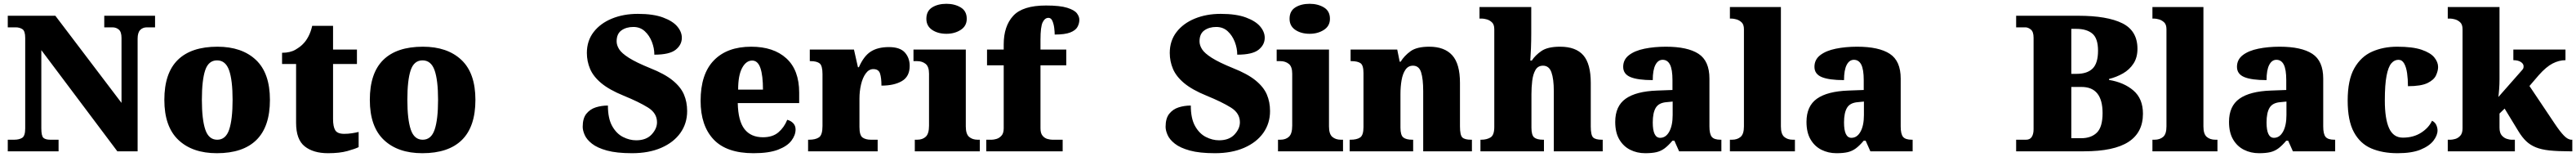

<svg xmlns="http://www.w3.org/2000/svg" viewBox="-20 -797 13591 827"><path d="M21 0V-61H54Q81 -61 97 -71Q113 -81 113 -121V-597Q113 -634 98 -643.5Q83 -653 63 -653H21V-714H272L621 -255V-597Q621 -629 607 -641Q593 -653 573 -653H530V-714H798V-653H755Q733 -653 719.5 -639Q706 -625 706 -593V0H599L198 -533V-121Q198 -81 209 -71Q220 -61 246 -61H289V0Z M1124 10Q995 10 921 -60Q847 -130 847 -271Q847 -412 918 -481.5Q989 -551 1127 -551Q1256 -551 1330 -481.5Q1404 -412 1404 -271Q1404 -130 1333 -60Q1262 10 1124 10ZM1126 -61Q1171 -61 1189 -114.5Q1207 -168 1207 -271Q1207 -375 1188.5 -427Q1170 -479 1125 -479Q1080 -479 1062.5 -427Q1045 -375 1045 -271Q1045 -168 1063 -114.5Q1081 -61 1126 -61Z M1710 10Q1633 10 1587.5 -26Q1542 -62 1542 -150V-460H1468V-519Q1511 -519 1539 -535.5Q1567 -552 1581 -568Q1595 -582 1607.5 -606Q1620 -630 1627 -661H1737V-536H1863V-460H1737V-170Q1737 -130 1748.5 -111Q1760 -92 1796 -92Q1816 -92 1836 -95Q1856 -98 1872 -102V-22Q1854 -13 1813 -1.5Q1772 10 1710 10Z M2208 10Q2079 10 2005 -60Q1931 -130 1931 -271Q1931 -412 2002 -481.5Q2073 -551 2211 -551Q2340 -551 2414 -481.5Q2488 -412 2488 -271Q2488 -130 2417 -60Q2346 10 2208 10ZM2210 -61Q2255 -61 2273 -114.5Q2291 -168 2291 -271Q2291 -375 2272.5 -427Q2254 -479 2209 -479Q2164 -479 2146.5 -427Q2129 -375 2129 -271Q2129 -168 2147 -114.5Q2165 -61 2210 -61Z M3314 10Q3233 10 3182 -4Q3131 -18 3103 -40Q3075 -62 3064.5 -86Q3054 -110 3054 -129Q3054 -174 3073.5 -198Q3093 -222 3123 -231.5Q3153 -241 3187 -241Q3187 -173 3209.5 -133Q3232 -93 3266.5 -75.5Q3301 -58 3336 -58Q3389 -58 3417.5 -88.5Q3446 -119 3446 -153Q3446 -201 3398.5 -230.5Q3351 -260 3270 -293Q3194 -324 3152 -359Q3110 -394 3093 -434Q3076 -474 3076 -518Q3076 -582 3111.5 -628Q3147 -674 3208 -699Q3269 -724 3345 -724Q3426 -724 3477.5 -705Q3529 -686 3553 -657.5Q3577 -629 3577 -598Q3577 -561 3544.5 -535Q3512 -509 3432 -509Q3432 -543 3419 -576.5Q3406 -610 3381.5 -632.5Q3357 -655 3321 -655Q3284 -655 3258.5 -637Q3233 -619 3233 -579Q3233 -559 3246 -538Q3259 -517 3297.5 -492.5Q3336 -468 3410 -438Q3486 -408 3528.5 -373.5Q3571 -339 3588 -299.5Q3605 -260 3605 -212Q3605 -147 3569.5 -97Q3534 -47 3468.5 -18.5Q3403 10 3314 10Z M3955 10Q3813 10 3744.5 -62.5Q3676 -135 3676 -266Q3676 -407 3746 -479Q3816 -551 3943 -551Q4061 -551 4128.5 -489.5Q4196 -428 4196 -309V-254H3872Q3874 -160 3907.5 -117Q3941 -74 4005 -74Q4056 -74 4086.5 -100Q4117 -126 4133 -166Q4152 -161 4164.5 -148Q4177 -135 4177 -115Q4177 -85 4155 -56Q4133 -27 4084.5 -8.5Q4036 10 3955 10ZM4005 -325Q4005 -399 3991.5 -438.5Q3978 -478 3948 -478Q3916 -478 3895 -439Q3874 -400 3874 -325Z M4243 0V-61H4248Q4282 -61 4300.5 -73.5Q4319 -86 4319 -133V-407Q4319 -451 4304 -463Q4289 -475 4256 -475H4252V-536H4485L4506 -443H4511Q4537 -502 4574 -525.5Q4611 -549 4669 -549Q4728 -549 4753.5 -520.5Q4779 -492 4779 -450Q4779 -394 4738 -370Q4697 -346 4630 -346Q4630 -387 4622.5 -410Q4615 -433 4587 -433Q4564 -433 4547.5 -410.5Q4531 -388 4522.5 -352.5Q4514 -317 4514 -278V-128Q4514 -84 4530.5 -72.5Q4547 -61 4575 -61H4610V0Z M4973 -619Q4928 -619 4897.5 -639.5Q4867 -660 4867 -698Q4867 -739 4897.5 -758Q4928 -777 4973 -777Q5016 -777 5048 -758Q5080 -739 5080 -698Q5080 -660 5048 -639.5Q5016 -619 4973 -619ZM4806 0V-61H4818Q4847 -61 4864 -77Q4881 -93 4881 -135V-409Q4881 -446 4863 -460.5Q4845 -475 4818 -475H4799V-536H5075V-131Q5075 -91 5092.5 -76Q5110 -61 5138 -61H5149V0Z M5183 0V-61H5212Q5221 -61 5236 -65Q5251 -69 5263 -82Q5275 -95 5275 -121V-453H5187V-536H5275V-563Q5275 -659 5325 -713.5Q5375 -768 5498 -768Q5572 -768 5610 -756Q5648 -744 5661 -727Q5674 -710 5674 -693Q5674 -673 5664 -655Q5654 -637 5626 -626Q5598 -615 5544 -615Q5544 -629 5541.5 -649.5Q5539 -670 5532 -686.5Q5525 -703 5511 -703Q5492 -703 5480.5 -679.5Q5469 -656 5469 -588V-536H5605V-453H5469V-121Q5469 -95 5480 -82Q5491 -69 5506 -65Q5521 -61 5532 -61H5586V0Z M6389 10Q6308 10 6257 -4Q6206 -18 6178 -40Q6150 -62 6139.5 -86Q6129 -110 6129 -129Q6129 -174 6148.5 -198Q6168 -222 6198 -231.5Q6228 -241 6262 -241Q6262 -173 6284.5 -133Q6307 -93 6341.5 -75.5Q6376 -58 6411 -58Q6464 -58 6492.5 -88.5Q6521 -119 6521 -153Q6521 -201 6473.5 -230.5Q6426 -260 6345 -293Q6269 -324 6227 -359Q6185 -394 6168 -434Q6151 -474 6151 -518Q6151 -582 6186.5 -628Q6222 -674 6283 -699Q6344 -724 6420 -724Q6501 -724 6552.5 -705Q6604 -686 6628 -657.5Q6652 -629 6652 -598Q6652 -561 6619.5 -535Q6587 -509 6507 -509Q6507 -543 6494 -576.5Q6481 -610 6456.5 -632.5Q6432 -655 6396 -655Q6359 -655 6333.5 -637Q6308 -619 6308 -579Q6308 -559 6321 -538Q6334 -517 6372.5 -492.5Q6411 -468 6485 -438Q6561 -408 6603.5 -373.5Q6646 -339 6663 -299.5Q6680 -260 6680 -212Q6680 -147 6644.5 -97Q6609 -47 6543.5 -18.5Q6478 10 6389 10Z M6889 -619Q6844 -619 6813.5 -639.5Q6783 -660 6783 -698Q6783 -739 6813.5 -758Q6844 -777 6889 -777Q6932 -777 6964 -758Q6996 -739 6996 -698Q6996 -660 6964 -639.5Q6932 -619 6889 -619ZM6722 0V-61H6734Q6763 -61 6780 -77Q6797 -93 6797 -135V-409Q6797 -446 6779 -460.5Q6761 -475 6734 -475H6715V-536H6991V-131Q6991 -91 7008.5 -76Q7026 -61 7054 -61H7065V0Z M7100 0V-61H7104Q7138 -61 7155.5 -73Q7173 -85 7173 -128V-412Q7173 -453 7157.5 -464Q7142 -475 7109 -475H7105V-536H7351L7364 -472H7369Q7388 -503 7421 -527Q7454 -551 7520 -551Q7600 -551 7641 -506Q7682 -461 7682 -360V-131Q7682 -85 7694.5 -73Q7707 -61 7741 -61H7745V0H7488V-317Q7488 -381 7477 -416Q7466 -451 7434 -451Q7409 -451 7394.5 -430Q7380 -409 7374 -375Q7368 -341 7368 -301V-125Q7368 -85 7383 -73Q7398 -61 7431 -61H7435V0Z M7790 0V-61H7794Q7823 -61 7843 -73Q7863 -85 7863 -128V-643Q7863 -668 7850.5 -679.5Q7838 -691 7823 -695Q7808 -699 7800 -699H7785V-760H8058V-622Q8058 -581 8056.5 -542.5Q8055 -504 8053 -478H8061Q8079 -506 8112 -528.5Q8145 -551 8210 -551Q8293 -551 8332.5 -506Q8372 -461 8372 -360V-131Q8372 -85 8384.5 -73Q8397 -61 8431 -61H8435V0H8177V-317Q8177 -381 8164.5 -416Q8152 -451 8120 -451Q8093 -451 8080 -428Q8067 -405 8063 -370.5Q8059 -336 8059 -301V-125Q8059 -85 8073.5 -73Q8088 -61 8121 -61H8125V0Z M8659 10Q8616 10 8580 -8Q8544 -26 8522.5 -62.5Q8501 -99 8501 -155Q8501 -238 8556 -277Q8611 -316 8722 -320L8803 -323V-375Q8803 -431 8790 -456.5Q8777 -482 8751 -482Q8727 -482 8713 -455Q8699 -428 8699 -375Q8620 -375 8581.5 -391Q8543 -407 8543 -445Q8543 -483 8573.5 -506.5Q8604 -530 8655.5 -540.5Q8707 -551 8768 -551Q8883 -551 8940.5 -513.5Q8998 -476 8998 -383V-131Q8998 -91 9010.5 -76Q9023 -61 9057 -61H9061V0H8838L8813 -56H8803Q8781 -30 8761.5 -15.5Q8742 -1 8718.5 4.5Q8695 10 8659 10ZM8738 -71Q8768 -71 8786 -103.5Q8804 -136 8804 -191V-262L8773 -259Q8731 -256 8715 -229.5Q8699 -203 8699 -152Q8699 -71 8738 -71Z M9106 0V-61H9117Q9145 -61 9162.5 -76Q9180 -91 9180 -131V-643Q9180 -668 9167.5 -679.5Q9155 -691 9140 -695Q9125 -699 9117 -699H9106V-760H9375V-131Q9375 -91 9392.5 -76Q9410 -61 9438 -61H9449V0Z M9668 10Q9625 10 9589 -8Q9553 -26 9531.5 -62.5Q9510 -99 9510 -155Q9510 -238 9565 -277Q9620 -316 9731 -320L9812 -323V-375Q9812 -431 9799 -456.5Q9786 -482 9760 -482Q9736 -482 9722 -455Q9708 -428 9708 -375Q9629 -375 9590.5 -391Q9552 -407 9552 -445Q9552 -483 9582.5 -506.5Q9613 -530 9664.5 -540.5Q9716 -551 9777 -551Q9892 -551 9949.5 -513.5Q10007 -476 10007 -383V-131Q10007 -91 10019.5 -76Q10032 -61 10066 -61H10070V0H9847L9822 -56H9812Q9790 -30 9770.5 -15.5Q9751 -1 9727.5 4.5Q9704 10 9668 10ZM9747 -71Q9777 -71 9795 -103.5Q9813 -136 9813 -191V-262L9782 -259Q9740 -256 9724 -229.5Q9708 -203 9708 -152Q9708 -71 9747 -71Z M10616 0V-61H10668Q10689 -61 10698.5 -76Q10708 -91 10708 -116V-598Q10708 -630 10693.5 -641.5Q10679 -653 10665 -653H10616V-714H10944Q11096 -714 11176 -674.5Q11256 -635 11256 -540Q11256 -494 11235 -462Q11214 -430 11180 -410.5Q11146 -391 11106 -381V-376Q11185 -363 11235 -320Q11285 -277 11285 -198Q11285 -99 11208.5 -49.5Q11132 0 10974 0ZM10935 -408Q10991 -408 11019.5 -436Q11048 -464 11048 -530Q11048 -595 11018 -620Q10988 -645 10933 -645H10907V-408ZM10959 -69Q11012 -69 11042 -98.5Q11072 -128 11072 -201Q11072 -339 10961 -339H10907V-69Z M11335 0V-61H11346Q11374 -61 11391.5 -76Q11409 -91 11409 -131V-643Q11409 -668 11396.5 -679.5Q11384 -691 11369 -695Q11354 -699 11346 -699H11335V-760H11604V-131Q11604 -91 11621.5 -76Q11639 -61 11667 -61H11678V0Z M11897 10Q11854 10 11818 -8Q11782 -26 11760.5 -62.5Q11739 -99 11739 -155Q11739 -238 11794 -277Q11849 -316 11960 -320L12041 -323V-375Q12041 -431 12028 -456.5Q12015 -482 11989 -482Q11965 -482 11951 -455Q11937 -428 11937 -375Q11858 -375 11819.5 -391Q11781 -407 11781 -445Q11781 -483 11811.5 -506.5Q11842 -530 11893.5 -540.5Q11945 -551 12006 -551Q12121 -551 12178.5 -513.5Q12236 -476 12236 -383V-131Q12236 -91 12248.5 -76Q12261 -61 12295 -61H12299V0H12076L12051 -56H12041Q12019 -30 11999.5 -15.5Q11980 -1 11956.5 4.5Q11933 10 11897 10ZM11976 -71Q12006 -71 12024 -103.5Q12042 -136 12042 -191V-262L12011 -259Q11969 -256 11953 -229.5Q11937 -203 11937 -152Q11937 -71 11976 -71Z M12628 10Q12549 10 12490 -15Q12431 -40 12398 -100.5Q12365 -161 12365 -267Q12365 -376 12400 -437.5Q12435 -499 12494 -525Q12553 -551 12626 -551Q12708 -551 12755 -535Q12802 -519 12822 -494.5Q12842 -470 12842 -444Q12842 -424 12831 -400Q12820 -376 12786 -359.5Q12752 -343 12683 -343Q12683 -380 12678.5 -411.5Q12674 -443 12663 -462.5Q12652 -482 12633 -482Q12611 -482 12595 -463Q12579 -444 12570 -397.5Q12561 -351 12561 -268Q12561 -171 12583.5 -121.5Q12606 -72 12656 -72Q12712 -72 12752.5 -98Q12793 -124 12810 -161Q12826 -153 12832.5 -138.5Q12839 -124 12839 -110Q12839 -84 12817.5 -56Q12796 -28 12750 -9Q12704 10 12628 10Z M12893 0V-61H12908Q12917 -61 12932 -65Q12947 -69 12959 -82Q12971 -95 12971 -121V-643Q12971 -668 12958.5 -679.5Q12946 -691 12931 -695Q12916 -699 12908 -699H12893V-760H13166V-379Q13166 -354 13164 -327Q13162 -300 13160 -286L13287 -430Q13292 -436 13292.5 -441Q13293 -446 13293 -448Q13293 -461 13278.5 -470.5Q13264 -480 13239 -480V-536H13514V-480Q13480 -480 13446 -462.5Q13412 -445 13373 -401L13324 -344L13457 -146Q13485 -104 13506 -82.5Q13527 -61 13546 -61H13550V0H13536Q13473 0 13430 -4.5Q13387 -9 13357.5 -21Q13328 -33 13306.5 -53.5Q13285 -74 13265 -107L13193 -225L13166 -199V-125Q13166 -97 13178 -83.5Q13190 -70 13205 -65.5Q13220 -61 13228 -61H13247V0Z"/></svg>

Font: Noto Serif Sinhala Black
Style: Regular
Weight: 900
Designer: Jelle Bosma - Monotype Design Team
Foundry: Monotype Imaging Inc.
Version: Version 2.007; ttfautohint (v1.8.4.7-5d5b)